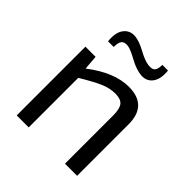

<svg xmlns="http://www.w3.org/2000/svg" viewBox="-191 -831 962 962"><g transform="rotate(45 290.5 -350.0)"><path d="M179 -586H139Q133 -644 155.5 -673.5Q178 -703 217 -700Q249 -697 294 -672.5Q339 -648 366 -645Q394 -641 404.5 -653Q415 -665 415 -695H455Q461 -640 439 -610Q417 -580 377 -583Q340 -586 293.5 -611.5Q247 -637 226 -640Q199 -643 189 -630Q179 -617 179 -586ZM374 -499Q506 -499 506 -365V0H420V-341Q420 -389 404.5 -408Q389 -427 351 -427Q311 -427 271 -409.5Q231 -392 163 -351V0H78V-487H150L156 -410Q272 -499 374 -499Z"/></g></svg>

Font: Exo 2
Style: Regular
Weight: 400
Designer: Natanael Gama
Version: Version 1.001;PS 001.001;hotconv 1.0.70;makeotf.lib2.5.58329